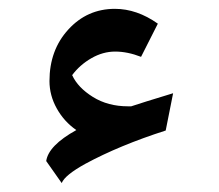

<svg xmlns="http://www.w3.org/2000/svg" viewBox="-20 -409 491 430"><path d="M90.8 -227.5Q90.8 -296.9 133.1 -343Q175.3 -389.2 237.3 -389.2Q286.6 -389.2 333.5 -356L295.9 -281.7Q265.6 -293.5 238 -293.5Q210.4 -293.5 184.6 -278.6Q158.7 -263.7 141.6 -240.7Q154.3 -212.9 188 -191.9Q221.7 -170.9 266.6 -170.9H273.9Q295.4 -178.2 367.7 -200.2L351.1 -116.7Q247.6 -83.5 170.9 -42Q125 -16.6 118.2 1L83.5 -48.3Q88.4 -83 150.9 -117.7Q123.5 -136.7 107.2 -166Q90.8 -195.3 90.8 -227.5Z"/></svg>

Font: Shahab
Style: Regular
Weight: 400
Designer: Mohammad Saleh Souzanchi
Foundry: http://font-store.ir
Version: Version:0.0.2;RFB:1.2.5;Building:2016-11-27 11:18:45.721916